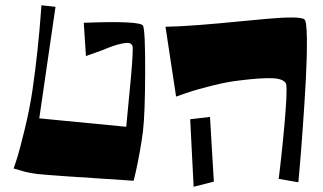

<svg xmlns="http://www.w3.org/2000/svg" viewBox="-20 -714 1233 733"><path d="M32.2 -70.8Q37.6 -85.9 46.1 -113Q54.7 -140.1 74 -218.8Q93.3 -297.4 104 -370.1Q114.7 -442.9 123.3 -523.9Q131.8 -605 134.8 -649.4L138.2 -693.8L191.9 -688L129.9 -262.2L461.9 -230Q461.9 -230 480.5 -425.3Q489.3 -528.8 485.8 -538.1Q482.9 -546.4 474.6 -549.3Q466.3 -552.2 440.4 -546.6Q414.6 -541 372.1 -522.9L308.1 -500L299.8 -627Q513.7 -635.3 525.9 -616.2Q534.7 -598.6 534.2 -439.2Q533.7 -279.8 525.9 -213.9Q521.5 -176.8 512.7 -129.2Q503.9 -81.5 497.1 -52.7L490.2 -23.9Q162.6 -44.9 122.1 -49.8Q106.9 -51.8 94.2 -54.2Q81.5 -56.6 75.2 -58.3Q68.8 -60.1 54 -64.5Q39.1 -68.8 32.2 -70.8Z M611.8 -611.8Q667 -612.8 741.9 -618.7Q816.9 -624.5 879.6 -630.9Q942.4 -637.2 1000.7 -642.3Q1059.1 -647.5 1096.7 -647.2Q1134.3 -647 1142.6 -639.6Q1150.9 -632.3 1151.6 -565.7Q1152.3 -499 1147.5 -408.9Q1142.6 -318.8 1136.2 -230Q1129.9 -141.1 1124.5 -79.6L1119.1 -18.1L1043.9 -31.2Q1044.4 -35.6 1045.4 -43Q1046.4 -50.3 1049.1 -73.5Q1051.8 -96.7 1054.2 -119.4Q1056.6 -142.1 1059.8 -173.3Q1063 -204.6 1065.4 -231.9Q1067.9 -259.3 1070.1 -287.8Q1072.3 -316.4 1073.2 -337.6Q1074.2 -358.9 1074 -374.5Q1073.7 -390.1 1071.8 -394.5Q1063 -413.6 1019.3 -415.3Q975.6 -417 897.5 -407.2Q850.6 -402.3 789.3 -387Q728 -371.6 689.9 -358.4L652.3 -345.2ZM719.2 -1 706.1 -258.8 781.7 -267.6 796.4 -20.5Z"/></svg>

Font: Some Time Later
Style: Regular
Weight: 400
Version: Version 003.300